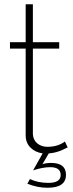

<svg xmlns="http://www.w3.org/2000/svg" viewBox="-20 -719 346 905"><path d="M109 147 121 125Q159 143 208 143Q266 143 266 106Q266 69 217 69Q181 69 136 84L181 4Q146 -1 123.5 -23.5Q101 -46 101 -81V-490H27V-520H101V-699H135V-520H259V-490H135V-86Q137 -58 156.5 -42.5Q176 -27 203 -27Q253 -27 286 -52L299 -24Q298 -24 289 -19.5Q280 -15 270 -10.5Q260 -6 243.5 -1.5Q227 3 210 4L180 55Q196 49 221 49Q291 49 291 105Q291 166 204 166Q156 166 109 147Z"/></svg>

Font: Raleway
Style: ExtraLight
Weight: 200
Designer: Matt McInerney, Pablo Impallari, Rodrigo Fuenzalida
Foundry: Matt McInerney, Pablo Impallari, Rodrigo Fuenzalida
Version: Version 2.001